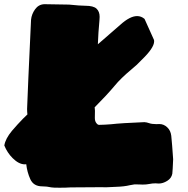

<svg xmlns="http://www.w3.org/2000/svg" viewBox="-72 -856 878 898"><path d="M207.5 22Q175.3 22 168.5 20.5Q147 15.6 125.5 15.6Q85 15.6 69.8 -17.8Q54.7 -51.3 50.8 -87.9L43.9 -87.4Q16.1 -87.4 -13.2 -116.7Q-37.6 -141.1 -51.8 -175.3Q-46.9 -207 -16.1 -244.1Q10.7 -275.4 35.6 -300.8L56.2 -320.8Q54.7 -334 54.7 -346.7Q57.6 -432.6 73.2 -763.7Q75.7 -789.6 92 -812.5Q108.4 -835.4 135.3 -836.4Q166.5 -836.4 251 -834.5Q303.2 -829.1 326.7 -829.1Q365.2 -829.1 379.6 -815.4Q394 -801.8 394 -777.3Q394 -769.5 393.1 -760.3Q387.7 -703.6 385.7 -648.9L490.2 -739.7Q535.6 -780.8 569.3 -780.8Q588.4 -780.8 604 -767.6L648.4 -668.9Q648.9 -666 648.9 -662.6Q648.9 -631.8 589.8 -575.2Q565.4 -549.3 544.9 -533.2Q491.7 -488.8 464.4 -455.1Q427.2 -410.6 370.6 -354Q370.6 -352.1 371.1 -350.6Q372.1 -343.8 372.1 -337.9L371.6 -303.7Q371.6 -288.1 379.9 -278.8Q385.3 -272 391.6 -272Q419.4 -272.5 447.8 -274.9Q494.1 -280.3 603 -284.7Q613.8 -284.2 624.5 -280.3Q637.7 -275.4 659.2 -275.4L673.3 -275.9Q693.8 -275.9 710 -260.7Q726.1 -245.6 729 -221.2Q732.9 -184.1 737.8 -111.3Q735.8 -60.1 733.9 -43.5Q730 -22.5 710 -10Q689.9 2.4 670.9 2.4L654.8 1.5Q640.6 1.5 626.7 4.4Q612.8 7.3 595.7 7.3Q588.9 7.3 581.3 6.8Q573.7 6.3 557.6 6.3Q545.9 7.8 534.7 10.3Q509.3 16.6 470.9 17.8Q432.6 19 422.9 20L403.3 19.5L257.8 20.5Q236.8 22 207.5 22Z"/></svg>

Font: Kaph
Style: Regular
Weight: 400
Designer: GGBotNet
Foundry: f0n7.com
Version: 1.10